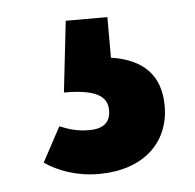

<svg xmlns="http://www.w3.org/2000/svg" viewBox="-34 -51 364 358"><g transform="rotate(-5 148.5 128.0)"><path d="M179 -17H101L86 116C142 116 167 128 167 156C167 181 151 190 127 190C105 190 89 185 72 178L37 243C62 260 96 273 138 273C220 273 271 227 271 157C271 101 240 68 179 59Z"/></g></svg>

Font: Glow Sans TC Compressed
Style: Bold
Weight: 700
Width: 2
Designer: Ryoko NISHIZUKA (kana, bopomofo & ideographs); Paul D. Hunt (Latin, Greek & Cyrillic); Sandoll Communications, Soo-young
Version: Version 0.93